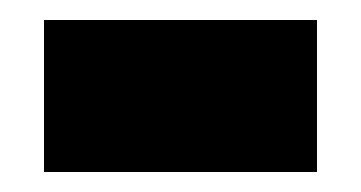

<svg xmlns="http://www.w3.org/2000/svg" viewBox="-20 -364 361 192"><path d="M24 -192V-344H297V-192Z"/></svg>

Font: Noto Sans Ethiopic SemiCondensed Black
Style: Regular
Weight: 900
Width: 4
Designer: Monotype Design Team
Foundry: Monotype Imaging Inc.
Version: Version 2.102; ttfautohint (v1.8.4.7-5d5b)